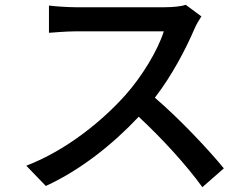

<svg xmlns="http://www.w3.org/2000/svg" viewBox="-20 -741 1040 796"><path d="M750 -721C733 -715 700 -711 663 -711H292C261 -711 203 -715 183 -718V-605C199 -606 253 -611 292 -611H659C635 -533 568 -423 500 -347C401 -236 251 -116 89 -54L170 30C314 -36 448 -143 555 -257C654 -165 754 -55 819 35L908 -43C846 -119 725 -248 622 -336C692 -426 751 -539 786 -621C793 -638 808 -663 815 -673Z"/></svg>

Font: Source Han Sans KR Medium
Style: Regular
Weight: 500
Designer: Ryoko NISHIZUKA (kana & ideographs); Paul D. Hunt (Latin, Greek & Cyrillic); Wenlong ZHANG (bopomofo); Sandoll Communica
Foundry: Adobe Systems Incorporated
Version: Version 1.001;PS 1.001;hotconv 1.0.78;makeotf.lib2.5.61930